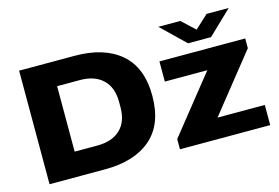

<svg xmlns="http://www.w3.org/2000/svg" viewBox="-94 -923 1629 1122"><g transform="rotate(-15 721.0 -362.0)"><path d="M932 -724H1065L1144 -650L1224 -724H1358L1214 -586H1075ZM80 0V-687H416Q594 -687 694 -601Q794 -515 794 -344Q794 -172 694 -86Q594 0 416 0ZM271 -146H409Q498 -146 547.5 -193Q597 -240 597 -327V-360Q597 -447 547.5 -494.5Q498 -542 409 -542H271ZM869 0V-62L1143 -405H886V-527H1405V-468L1129 -122H1415V0Z"/></g></svg>

Font: Archivo SemiExpanded ExtraBold
Style: Regular
Weight: 800
Width: 6
Designer: Hector Gatti
Foundry: Omnibus-Type
Version: Version 2.001; ttfautohint (v1.8.3)